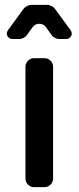

<svg xmlns="http://www.w3.org/2000/svg" viewBox="-20 -772 324 792"><path d="M270 -649Q280 -636 273.5 -623.5Q267 -611 251 -611H222Q216 -611 206.5 -616Q197 -621 194 -626L171 -658Q160 -674 142 -674Q124 -674 113 -658L90 -626Q87 -621 77.5 -616Q68 -611 62 -611H33Q17 -611 10.5 -623.5Q4 -636 14 -649L79 -738Q82 -742 91.5 -747Q101 -752 107 -752H177Q183 -752 192.5 -747Q202 -742 205 -738ZM199 -35Q199 -21 188.5 -10.5Q178 0 164 0H120Q106 0 95.5 -10.5Q85 -21 85 -35V-497Q85 -511 95.5 -521.5Q106 -532 120 -532H164Q178 -532 188.5 -521.5Q199 -511 199 -497Z"/></svg>

Font: Trueno
Style: Round
Weight: 400
Designer: Julieta Ulanovsky, Jasper
Foundry: Julieta Ulanovsky, Cannot Into Space Fonts
Version: Version 3.001